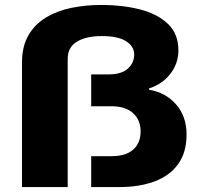

<svg xmlns="http://www.w3.org/2000/svg" viewBox="-20 -757 818 777"><path d="M69 0V-503Q69 -570 95.5 -615Q122 -660 167.5 -687Q213 -714 270.5 -725.5Q328 -737 390 -737Q475 -737 546 -719Q617 -701 659.5 -660.5Q702 -620 702 -553Q702 -501 670 -459Q638 -417 583 -399V-394Q650 -383 692.5 -334.5Q735 -286 735 -213Q735 -140 701 -93Q667 -46 606 -23Q545 0 463 0H349V-125H432Q489 -125 519 -151.5Q549 -178 549 -225Q549 -272 518 -299.5Q487 -327 432 -327H349V-456H420Q471 -456 497 -479Q523 -502 523 -537Q523 -569 490.5 -590Q458 -611 392 -611Q329 -611 291.5 -588.5Q254 -566 254 -519V0Z"/></svg>

Font: Archivo Expanded ExtraBold
Style: Regular
Weight: 800
Width: 7
Designer: Hector Gatti
Foundry: Omnibus-Type
Version: Version 2.001; ttfautohint (v1.8.3)